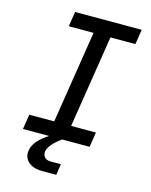

<svg xmlns="http://www.w3.org/2000/svg" viewBox="-135 -816 871 1108"><g transform="rotate(15 300.0 -262.0)"><path d="M57 0 71 -89H220L307 -641H159L173 -730H571L557 -641H408L321 -89H469L455 0H292L289 2Q253 28 235.5 50Q218 72 214 91Q211 112 223 126Q235 140 260 140H321L311 206H229Q172 206 143 179Q114 152 121 111Q125 84 146.5 56.5Q168 29 213 0Z"/></g></svg>

Font: JetBrains Mono NL Medium
Style: Italic
Weight: 500
Italic angle: -9°
Monospace: yes
Designer: Philipp Nurullin, Konstantin Bulenkov
Foundry: JetBrains
Version: Version 2.305; ttfautohint (v1.8.4.7-5d5b)